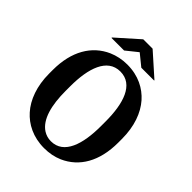

<svg xmlns="http://www.w3.org/2000/svg" viewBox="-249 -1040 1189 1189"><g transform="rotate(45 345.0 -445.5)"><path d="M42 -339C42 -230 75 -142 127 -84C175 -30 249 10 346 10C391 10 431 2 468 -14C581 -64 647 -175 647 -339V-371C647 -481 615 -568 563 -627C515 -681 443 -721 345 -721C300 -721 259 -712 222 -696C109 -646 42 -534 42 -371ZM159 -768H269L345 -829L420 -768H532V-771L386 -901H304L159 -772ZM190 -335V-376C190 -533 231 -660 345 -660C460 -660 499 -533 499 -376V-335C499 -179 460 -50 346 -50C321 -50 299 -57 280 -69C215 -111 190 -211 190 -335Z"/></g></svg>

Font: Aerodynamic
Style: Regular
Weight: 500
Designer: Google
Version: Version 2.000980; 2014